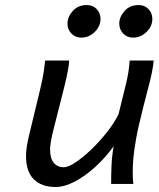

<svg xmlns="http://www.w3.org/2000/svg" viewBox="-20 -728 628 760"><path d="M507.8 0H419.9Q419.9 -36.1 421.4 -72.5Q422.9 -108.9 429.7 -148.9Q397 -103.5 356.7 -66.9Q316.4 -30.3 275.6 -9Q234.9 12.2 200.2 12.2Q144 12.2 113.5 -18.6Q83 -49.3 83 -109.9Q83 -128.4 86.2 -148.7Q89.4 -168.9 95.2 -192.9L129.4 -334.5Q140.6 -379.9 147.5 -412.6Q154.3 -445.3 158.7 -488.3H253.9Q252 -460.9 244.4 -426.5Q236.8 -392.1 224.1 -342.8Q205.1 -269 191.7 -215.1Q178.2 -161.1 178.2 -136.7Q178.2 -100.6 193.1 -83.3Q208 -65.9 231.9 -65.9Q250 -65.9 279.3 -85.4Q308.6 -105 341.6 -136.5Q374.5 -168 403.3 -204.6Q432.1 -241.2 449.2 -275.9Q467.8 -350.6 479.2 -397.9Q490.7 -445.3 493.2 -488.3H588.4Q585.4 -449.7 566.4 -378.9Q547.4 -308.1 527.3 -222.2Q518.1 -180.7 511.7 -134.3Q505.4 -87.9 505.4 -48.8Q505.4 -35.2 505.9 -22.9Q506.3 -10.7 507.8 0ZM583 -653.3Q583 -624.5 560.3 -601.8Q537.6 -579.1 506.3 -579.1Q482.9 -579.1 467.5 -595.5Q452.1 -611.8 452.1 -634.3Q452.1 -661.1 473.1 -684.6Q494.1 -708 528.8 -708Q552.7 -708 567.9 -691.9Q583 -675.8 583 -653.3ZM377.9 -653.3Q377.9 -624.5 355.2 -601.8Q332.5 -579.1 301.3 -579.1Q277.8 -579.1 262.5 -595.5Q247.1 -611.8 247.1 -634.3Q247.1 -661.1 268.1 -684.6Q289.1 -708 323.7 -708Q347.7 -708 362.8 -691.9Q377.9 -675.8 377.9 -653.3Z"/></svg>

Font: Andika
Style: Italic
Weight: 400
Italic angle: -14°
Designer: Victor Gaultney, Annie Olsen, Julie Remington, Don Collingsworth, Eric Hays, Becca Hirsbrunner
Foundry: SIL International
Version: Version 6.101